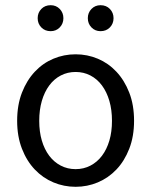

<svg xmlns="http://www.w3.org/2000/svg" viewBox="-20 -707 582 739"><path d="M271 12Q226 12 185.5 -5Q145 -22 114 -54.5Q83 -87 64.5 -134.5Q46 -182 46 -242Q46 -303 64.5 -350.5Q83 -398 114 -431Q145 -464 185.5 -481Q226 -498 271 -498Q316 -498 356.5 -481Q397 -464 428 -431Q459 -398 477.5 -350.5Q496 -303 496 -242Q496 -182 477.5 -134.5Q459 -87 428 -54.5Q397 -22 356.5 -5Q316 12 271 12ZM271 -56Q302 -56 328 -69.5Q354 -83 372.5 -107.5Q391 -132 401 -166Q411 -200 411 -242Q411 -284 401 -318.5Q391 -353 372.5 -378Q354 -403 328 -416.5Q302 -430 271 -430Q240 -430 214 -416.5Q188 -403 169.5 -378Q151 -353 141 -318.5Q131 -284 131 -242Q131 -200 141 -166Q151 -132 169.5 -107.5Q188 -83 214 -69.5Q240 -56 271 -56ZM175 -587Q153 -587 139 -601.5Q125 -616 125 -637Q125 -658 139 -672.5Q153 -687 175 -687Q196 -687 210 -672.5Q224 -658 224 -637Q224 -616 210 -601.5Q196 -587 175 -587ZM367 -587Q346 -587 332 -601.5Q318 -616 318 -637Q318 -658 332 -672.5Q346 -687 367 -687Q389 -687 403 -672.5Q417 -658 417 -637Q417 -616 403 -601.5Q389 -587 367 -587Z"/></svg>

Font: CV Source Sans
Style: Regular
Weight: 400
Designer: Paul D. Hunt
Foundry: Adobe Systems Incorporated
Version: Version 3.001